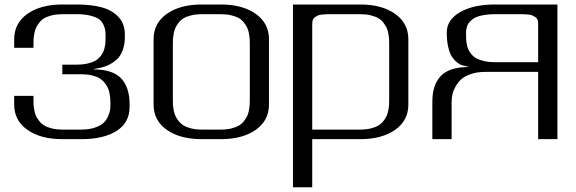

<svg xmlns="http://www.w3.org/2000/svg" viewBox="-20 -603 2498 832"><path d="M250 -310.5ZM312.5 -583.5Q376.5 -583.5 421.6 -571Q466.8 -558.6 493.9 -529.1Q521 -499.5 521 -454.1V-441.9Q521 -409.2 511.2 -384.3Q501.5 -359.4 487.1 -346.2Q472.7 -333 455.1 -323.7Q437.5 -314.5 422.9 -311.3Q408.2 -308.1 397.2 -305.9Q386.2 -303.7 385.3 -302.2Q467.8 -302.2 504.6 -263.7Q541.5 -225.1 541.5 -151.9V-139.6Q541.5 -71.3 485.1 -35.6Q428.7 0 333.5 0H250Q156.2 0 98.9 -40.3Q41.5 -80.6 41.5 -149.9V-187.5H125V-172.9Q125 -159.7 125.5 -149.9Q126 -140.1 128.7 -125.5Q131.3 -110.8 136.2 -100.3Q141.1 -89.8 150.4 -78.1Q159.7 -66.4 172.4 -58.8Q185.1 -51.3 205.1 -46.4Q225.1 -41.5 250 -41.5H332.5Q366.2 -41.5 391.1 -50Q416 -58.6 428.5 -70.3Q440.9 -82 448.2 -98.6Q455.6 -115.2 457 -126.2Q458.5 -137.2 458.5 -149.9Q458.5 -163.1 458 -172.9Q457.5 -182.6 454.8 -197.3Q452.1 -211.9 447.3 -222.4Q442.4 -232.9 433.1 -244.6Q423.8 -256.3 411.1 -263.9Q398.4 -271.5 378.4 -276.4Q358.4 -281.2 333.5 -281.2H250V-322.8H312.5Q337.4 -322.8 357.2 -327.1Q377 -331.5 389.9 -338.1Q402.8 -344.7 412.1 -355.2Q421.4 -365.7 426.3 -375.5Q431.2 -385.3 433.8 -398.7Q436.5 -412.1 437 -421.4Q437.5 -430.7 437.5 -443.8Q437.5 -460.9 435.8 -472.7Q434.1 -484.4 427 -498.5Q419.9 -512.7 407 -521.2Q394 -529.8 370.1 -535.6Q346.2 -541.5 312.5 -541.5H250Q225.1 -541.5 205.1 -536.6Q185.1 -531.7 172.4 -524.4Q159.7 -517.1 150.4 -505.1Q141.1 -493.2 136.2 -482.7Q131.3 -472.2 128.7 -457.5Q126 -442.9 125.5 -433.3Q125 -423.8 125 -410.6V-396H41.5V-433.1Q41.5 -502.4 98.9 -543Q156.2 -583.5 250 -583.5Z M937.5 -583.5Q1030.8 -583.5 1088.1 -543Q1145.5 -502.4 1145.5 -433.1V-149.9Q1145.5 -80.6 1088.1 -40.3Q1030.8 0 937.5 0H854Q760.3 0 702.9 -40.3Q645.5 -80.6 645.5 -149.9V-433.1Q645.5 -502.4 702.9 -543Q760.3 -583.5 854 -583.5ZM937.5 -541.5H854Q829.1 -541.5 809.1 -536.6Q789.1 -531.7 776.4 -524.4Q763.7 -517.1 754.4 -505.1Q745.1 -493.2 740.2 -482.7Q735.4 -472.2 732.7 -457.5Q730 -442.9 729.5 -433.3Q729 -423.8 729 -410.6V-172.9Q729 -159.7 729.5 -149.9Q730 -140.1 732.7 -125.5Q735.4 -110.8 740.2 -100.3Q745.1 -89.8 754.4 -78.1Q763.7 -66.4 776.4 -58.8Q789.1 -51.3 809.1 -46.4Q829.1 -41.5 854 -41.5H937.5Q962.4 -41.5 982.4 -46.4Q1002.4 -51.3 1015.1 -58.8Q1027.8 -66.4 1037.1 -78.1Q1046.4 -89.8 1051.3 -100.3Q1056.2 -110.8 1058.8 -125.5Q1061.5 -140.1 1062 -149.9Q1062.5 -159.7 1062.5 -172.9V-410.6Q1062.5 -423.8 1062 -433.3Q1061.5 -442.9 1058.8 -457.5Q1056.2 -472.2 1051.3 -482.7Q1046.4 -493.2 1037.1 -505.1Q1027.8 -517.1 1015.1 -524.4Q1002.4 -531.7 982.4 -536.6Q962.4 -541.5 937.5 -541.5Z M1333 -41.5H1541.5Q1566.4 -41.5 1586.4 -46.4Q1606.4 -51.3 1619.1 -58.8Q1631.8 -66.4 1641.1 -78.1Q1650.4 -89.8 1655.3 -100.3Q1660.2 -110.8 1662.8 -125.5Q1665.5 -140.1 1666 -149.9Q1666.5 -159.7 1666.5 -172.9V-410.6Q1666.5 -423.8 1666 -433.3Q1665.5 -442.9 1662.8 -457.5Q1660.2 -472.2 1655.3 -482.7Q1650.4 -493.2 1641.1 -505.1Q1631.8 -517.1 1619.1 -524.4Q1606.4 -531.7 1586.4 -536.6Q1566.4 -541.5 1541.5 -541.5H1416.5Q1402.3 -541.5 1395.3 -541.3Q1388.2 -541 1376.5 -540Q1364.7 -539.1 1358.6 -536.4Q1352.5 -533.7 1345.7 -529.3Q1338.9 -524.9 1335.9 -517.6Q1333 -510.3 1333 -500ZM1249.5 -583.5H1541.5Q1634.8 -583.5 1692.1 -543Q1749.5 -502.4 1749.5 -433.1V-149.9Q1749.5 -80.6 1692.1 -40.3Q1634.8 0 1541.5 0H1333V208.5H1249.5Z M2395.5 -583.5V0H2312V-291.5Q2312 -291.5 2083 -291.5Q2048.3 -291.5 2021.5 -282.5Q1994.6 -273.4 1979.2 -259.8Q1963.9 -246.1 1953.9 -227.8Q1943.8 -209.5 1940.4 -193.4Q1937 -177.2 1937 -160.6V0H1853.5V-162.6Q1853.5 -235.8 1890.6 -274.2Q1927.7 -312.5 2009.8 -312.5Q2008.8 -314 2001.2 -315.7Q1993.7 -317.4 1983.4 -320.1Q1973.1 -322.8 1961.2 -332Q1949.2 -341.3 1939.2 -355.7Q1929.2 -370.1 1922.6 -397.7Q1916 -425.3 1916 -462.4Q1916 -517.1 1973.6 -550.3Q2031.2 -583.5 2124.5 -583.5ZM2312 -333.5V-500Q2312 -510.3 2309.1 -517.6Q2306.2 -524.9 2299.3 -529.3Q2292.5 -533.7 2286.4 -536.4Q2280.3 -539.1 2268.6 -540Q2256.8 -541 2249.8 -541.3Q2242.7 -541.5 2228.5 -541.5H2124.5Q2099.1 -541.5 2078.6 -538.1Q2058.1 -534.7 2045.4 -529.5Q2032.7 -524.4 2023.4 -516.1Q2014.2 -507.8 2009.5 -501Q2004.9 -494.1 2002.4 -484.1Q2000 -474.1 1999.8 -468.5Q1999.5 -462.9 1999.5 -454.1Q1999.5 -440.9 2000 -431.9Q2000.5 -422.9 2003.2 -409.2Q2005.9 -395.5 2010.7 -386Q2015.6 -376.5 2024.9 -365.7Q2034.2 -355 2047.1 -348.6Q2060.1 -342.3 2079.8 -337.9Q2099.6 -333.5 2124.5 -333.5Z"/></svg>

Font: Gputeks
Style: Regular
Weight: 500
Version: Version 0.9